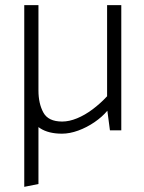

<svg xmlns="http://www.w3.org/2000/svg" viewBox="-20 -505 557 744"><path d="M129 208V-369L74 -359V219ZM395 -485V-132Q369 -104 339 -81.5Q309 -59 278.5 -46.5Q248 -34 221 -34Q167 -34 148 -69Q129 -104 129 -154V-485H74V-148Q74 -102 88.5 -65.5Q103 -29 135.5 -8Q168 13 220 13Q250 13 283 1Q316 -11 346 -31.5Q376 -52 396 -76L406 0H450V-485Z"/></svg>

Font: Catamaran Thin ExtraLight
Style: Regular
Weight: 250
Version: Version 2.000